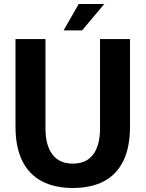

<svg xmlns="http://www.w3.org/2000/svg" viewBox="-20 -922 724 954"><path d="M342 12Q251 12 187 -22Q123 -56 90 -124Q57 -192 57 -293V-728H206V-284Q206 -200 240.5 -154.5Q275 -109 342 -109Q409 -109 443 -154.5Q477 -200 477 -284V-728H626V-293Q626 -192 593.5 -124Q561 -56 497.5 -22Q434 12 342 12ZM296 -771 371 -902H498L388 -771Z"/></svg>

Font: Murecho Thin SemiBold
Style: Regular
Weight: 600
Version: Version 1.010